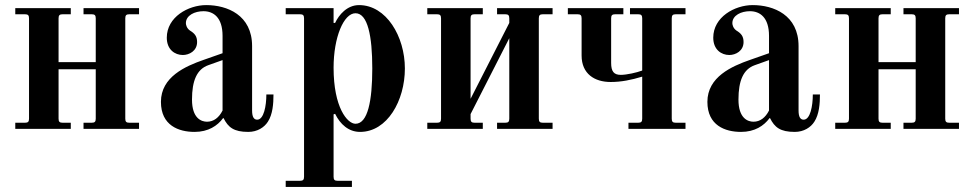

<svg xmlns="http://www.w3.org/2000/svg" viewBox="-20 -506 3826 754"><path d="M40 0H258V-24H226C214 -24 210 -28 210 -40V-234H356V-40C356 -28 352 -24 340 -24H308V0H526V-24H488C476 -24 472 -28 472 -40V-434C472 -446 476 -450 488 -450H526V-474H308V-450H340C352 -450 356 -446 356 -434V-262H210V-434C210 -446 214 -450 226 -450H258V-474H40V-450H78C90 -450 94 -446 94 -434V-40C94 -28 90 -24 78 -24H40Z M734 -115C734 -189 753 -234 798 -250L854 -270V-72C840 -44 819 -28 793 -28C771 -28 734 -41 734 -115ZM612 -106C612 -13 682 12 744 12C798 12 834 -12 856 -42H858C876 -6 898 12 955 12C991 12 1018 -6 1032 -28C1051 -57 1054 -99 1054 -135H1026C1026 -90 1016 -36 990 -36C977 -36 970 -47 970 -72V-325C970 -447 872 -486 790 -486C719 -486 635 -439 635 -358C635 -311 667 -290 698 -290C723 -290 754 -306 754 -341C754 -364 744 -375 726 -386C713 -395 710 -409 710 -415C710 -446 745 -462 779 -462C818 -462 854 -438 854 -365V-297L780 -271C708 -246 612 -204 612 -106Z M1290 -240C1290 -360 1330 -454 1376 -454C1424 -454 1442 -365 1442 -237C1442 -109 1424 -20 1376 -20C1344 -20 1290 -84 1290 -240ZM1102 204V228H1362V204H1306C1294 204 1290 200 1290 188V-57L1296 -59C1316 -18 1349 12 1394 12C1501 12 1570 -111 1570 -237C1570 -363 1497 -486 1390 -486C1343 -486 1311 -448 1296 -416H1290V-474H1102V-450H1158C1170 -450 1174 -446 1174 -434V188C1174 200 1170 204 1158 204Z M1658 0H1876V-24H1844C1832 -24 1828 -28 1828 -40V-58L1980 -356V-40C1980 -28 1976 -24 1964 -24H1932V0H2150V-24H2112C2100 -24 2096 -28 2096 -40V-434C2096 -446 2100 -450 2112 -450H2150V-474H1932V-450H1964C1976 -450 1980 -446 1980 -434V-416L1828 -118V-434C1828 -446 1832 -450 1844 -450H1876V-474H1658V-450H1696C1708 -450 1712 -446 1712 -434V-40C1712 -28 1708 -24 1696 -24H1658Z M2210 -450H2248C2260 -450 2264 -446 2264 -434V-288C2264 -216 2315 -184 2378 -184C2420 -184 2459 -192 2502 -205V-40C2502 -28 2498 -24 2486 -24H2448V0H2672V-24H2634C2622 -24 2618 -28 2618 -40V-434C2618 -446 2622 -450 2634 -450H2672V-474H2454V-450H2486C2498 -450 2502 -446 2502 -434V-229C2481 -221 2441 -212 2418 -212C2391 -212 2380 -225 2380 -259V-434C2380 -446 2384 -450 2396 -450H2428V-474H2210Z M2880 -115C2880 -189 2899 -234 2944 -250L3000 -270V-72C2986 -44 2965 -28 2939 -28C2917 -28 2880 -41 2880 -115ZM2758 -106C2758 -13 2828 12 2890 12C2944 12 2980 -12 3002 -42H3004C3022 -6 3044 12 3101 12C3137 12 3164 -6 3178 -28C3197 -57 3200 -99 3200 -135H3172C3172 -90 3162 -36 3136 -36C3123 -36 3116 -47 3116 -72V-325C3116 -447 3018 -486 2936 -486C2865 -486 2781 -439 2781 -358C2781 -311 2813 -290 2844 -290C2869 -290 2900 -306 2900 -341C2900 -364 2890 -375 2872 -386C2859 -395 2856 -409 2856 -415C2856 -446 2891 -462 2925 -462C2964 -462 3000 -438 3000 -365V-297L2926 -271C2854 -246 2758 -204 2758 -106Z M3260 0H3478V-24H3446C3434 -24 3430 -28 3430 -40V-234H3576V-40C3576 -28 3572 -24 3560 -24H3528V0H3746V-24H3708C3696 -24 3692 -28 3692 -40V-434C3692 -446 3696 -450 3708 -450H3746V-474H3528V-450H3560C3572 -450 3576 -446 3576 -434V-262H3430V-434C3430 -446 3434 -450 3446 -450H3478V-474H3260V-450H3298C3310 -450 3314 -446 3314 -434V-40C3314 -28 3310 -24 3298 -24H3260Z"/></svg>

Font: Old Standard
Style: Bold
Weight: 700
Designer: Alexey Kryukov <alexios@thessalonica.org.ru>
Version: Version 2.0.2